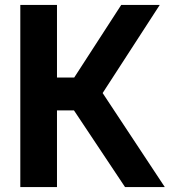

<svg xmlns="http://www.w3.org/2000/svg" viewBox="-20 -760 690 780"><path d="M62.5 0V-740H211.5V-445H281.5L472.5 -740H629L397 -382L649.5 0H488L280.5 -311.5H211.5V0Z"/></svg>

Font: Encode Sans Semi Condensed
Style: Bold
Weight: 700
Width: 4
Designer: Multiple Designers
Foundry: Impallari Type
Version: Version 3.000; ttfautohint (v1.8.3) -l 8 -r 50 -G 200 -x 14 